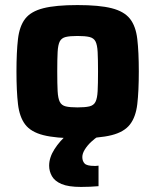

<svg xmlns="http://www.w3.org/2000/svg" viewBox="-20 -538 613 758"><path d="M286 8Q200 8 151 -4.5Q102 -17 79.5 -46.5Q57 -76 51 -127Q45 -178 45 -256Q45 -333 51 -384Q57 -435 79.5 -464Q102 -493 151 -505.5Q200 -518 286 -518Q372 -518 421 -505.5Q470 -493 493 -464Q516 -435 522 -384Q528 -333 528 -256Q528 -178 522 -127Q516 -76 493 -46.5Q470 -17 421 -4.5Q372 8 286 8ZM286 -114Q316 -114 333 -118Q350 -122 357 -136Q364 -150 365.5 -178.5Q367 -207 367 -256Q367 -304 365.5 -332.5Q364 -361 357 -374.5Q350 -388 333 -392Q316 -396 286 -396Q256 -396 239.5 -392Q223 -388 216 -374.5Q209 -361 207.5 -332.5Q206 -304 206 -256Q206 -207 207.5 -178.5Q209 -150 216 -136Q223 -122 239.5 -118Q256 -114 286 -114ZM300 200Q250 200 223 188.5Q196 177 185 157.5Q174 138 174 116Q174 84 195 51Q216 18 249 -10L368 0Q355 8 340 22Q325 36 315 52Q305 68 305 82Q305 98 314 107.5Q323 117 352 117Q354 117 358.5 117Q363 117 369 116V197Q336 200 300 200Z"/></svg>

Font: Saira
Style: Bold
Weight: 700
Designer: Hector Gatti with collaboration of the Omnibus-Type team
Foundry: Omnibus-Type
Version: Version 1.100; ttfautohint (v1.8.3)